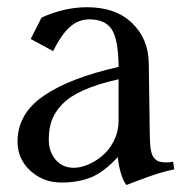

<svg xmlns="http://www.w3.org/2000/svg" viewBox="-20 -511 525 540"><path d="M313.5 -171.4V-288.1Q254.4 -274.9 215.1 -257.3Q175.8 -239.7 154.8 -217.5Q133.8 -195.3 125.5 -172.1Q117.2 -148.9 117.2 -118.2Q117.2 -84.5 136.5 -61.8Q155.8 -39.1 187.5 -39.1Q206.5 -39.1 228.3 -48.3Q250 -57.6 269 -74Q288.1 -90.3 300.8 -116Q313.5 -141.6 313.5 -171.4ZM225.1 -490.7Q305.2 -490.7 351.3 -446.3Q397.5 -401.9 398.4 -333.5L401.4 -124.5Q401.9 -101.1 404.8 -86.7Q407.7 -72.3 414.6 -65.2Q421.4 -58.1 429.2 -56.2Q437 -54.2 451.2 -54.2Q457 -54.2 466.8 -56.2L470.2 -34.7Q447.8 -30.3 424.3 -22.9Q400.9 -15.6 371.1 -4.2Q341.3 7.3 335.4 9.3Q325.7 -2.9 319.1 -26.9Q312.5 -50.8 311.5 -69.3Q271 -25.9 234.9 -11.7Q198.7 2.4 152.8 2.4Q101.6 2.4 65.4 -30.8Q29.3 -64 29.3 -112.8Q29.3 -190.9 102.8 -241.5Q176.3 -292 313.5 -322.8Q313 -398.9 294.7 -427.7Q276.4 -456.5 231.4 -456.5Q199.2 -456.5 174.8 -433.6Q150.4 -410.6 129.4 -367.2L66.4 -401.4L96.7 -461.4Q160.6 -490.7 225.1 -490.7Z"/></svg>

Font: Flanker
Style: Regular
Weight: 400
Designer: Flanker
Foundry: Flanker
Version: Version 2.027